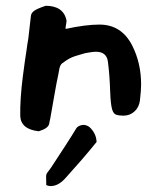

<svg xmlns="http://www.w3.org/2000/svg" viewBox="-20 -449 568 664"><path d="M114 5Q52 -2 50 -48Q49 -106 59 -185Q63 -214 66 -237Q69 -260 72 -277Q74 -294 78 -316L84 -369Q86 -385 87 -394.5Q88 -404 98 -411.5Q108 -419 138 -429Q199 -429 210 -379V-377Q210 -374 209.5 -370.5Q209 -367 208 -362Q206 -350 207 -349Q276 -364 324 -364Q400 -364 437 -292Q468 -231 468 -157Q468 -147 467 -133.5Q466 -120 464 -102Q461 -78 445 -63.5Q429 -49 407 -49Q392 -49 382.5 -52Q373 -55 368.5 -68.5Q364 -82 362 -112L361 -133Q360 -163 358 -189Q356 -215 353 -237Q348 -270 312 -270Q304 -270 294.5 -268.5Q285 -267 274 -265Q252 -259 240 -255Q228 -251 219 -246Q210 -241 195 -230Q188 -225 185 -210Q182 -195 182 -193Q175 -161 168.5 -122.5Q162 -84 154 -40Q153 -38 152.5 -33.5Q152 -29 150 -21Q147 -5 114 5ZM162 194Q151 196 140 191Q140 171 139.5 163Q139 155 143 149Q147 143 157 130Q184 89 206 55Q228 21 245 -7Q252 -15 266 -17Q271 -18 279.5 -15Q288 -12 294 -5Q313 15 314 42Q289 73 263 103Q237 133 209 164Q186 191 162 194Z"/></svg>

Font: Mansalva
Style: Regular
Weight: 400
Designer: Carolina Short
Foundry: Carolina Short
Version: Version 2.112; ttfautohint (v1.8.4.7-5d5b)